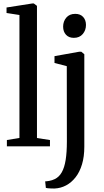

<svg xmlns="http://www.w3.org/2000/svg" viewBox="-20 -839 594 1101"><path d="M91.5 -48V-753L17.5 -764.5V-796L164.5 -819H174L192 -805.5V-47.5L266.5 -36V0H19.5V-36ZM292.5 242Q284.5 242 274 241.8Q263.5 241.5 254.8 240.5Q246 239.5 243 238.5L239 201Q246.5 201 262.5 198.2Q278.5 195.5 294 188Q319 176 334.2 149Q349.5 122 356.5 78.2Q363.5 34.5 363.5 -27.5L363 -459.5L292.5 -478V-517L435 -542.5H446L463.5 -528V2Q463.5 59.5 450.2 103.5Q437 147.5 413.2 177.8Q389.5 208 358.8 224.2Q328 240.5 292.5 242ZM403 -622Q374.5 -622 358.2 -640Q342 -658 342 -686Q342 -716.5 360.2 -738Q378.5 -759.5 411 -759.5H412Q440.5 -759.5 456.8 -741.8Q473 -724 473 -696Q473 -665.5 454.5 -643.8Q436 -622 404 -622Z"/></svg>

Font: Merriweather 72pt
Style: Regular
Weight: 400
Version: Version 2.100